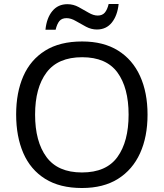

<svg xmlns="http://www.w3.org/2000/svg" viewBox="-20 -933 821 963"><path d="M720 -358Q720 -247 682.5 -164.5Q645 -82 572 -36Q499 10 391 10Q280 10 206.5 -36Q133 -82 97 -165Q61 -248 61 -359Q61 -469 97 -551Q133 -633 206.5 -679Q280 -725 392 -725Q499 -725 572 -679.5Q645 -634 682.5 -551.5Q720 -469 720 -358ZM156 -358Q156 -223 213 -145.5Q270 -68 391 -68Q513 -68 569 -145.5Q625 -223 625 -358Q625 -493 569 -569.5Q513 -646 392 -646Q271 -646 213.5 -569.5Q156 -493 156 -358ZM208 -784Q214 -843 242.5 -877.5Q271 -912 318 -912Q348 -912 374.5 -897.5Q401 -883 425 -869Q449 -855 470 -855Q493 -855 505.5 -869.5Q518 -884 525 -913H575Q569 -855 541 -820Q513 -785 466 -785Q438 -785 411.5 -799Q385 -813 360.5 -827.5Q336 -842 314 -842Q290 -842 278 -827.5Q266 -813 259 -784Z"/></svg>

Font: Noto Sans Tai Le
Style: Regular
Weight: 400
Designer: Monotype Design Team
Foundry: Monotype Imaging Inc.
Version: Version 2.002; ttfautohint (v1.8.4.7-5d5b)